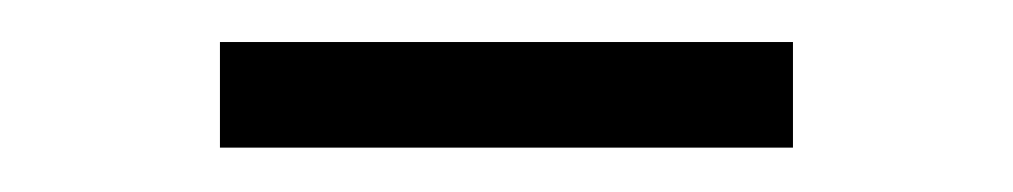

<svg xmlns="http://www.w3.org/2000/svg" viewBox="-20 -737 475 90"><path d="M83.1 -667.8V-717.3H351.7V-667.8Z"/></svg>

Font: Early Summer Mincho VF
Style: Regular
Weight: 250
Designer: GuiWonder
Version: Version 1.002